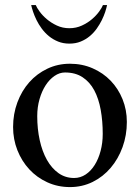

<svg xmlns="http://www.w3.org/2000/svg" viewBox="-20 -742 563 773"><path d="M411.1 -721.7Q408.7 -710 403.6 -694.1Q398.4 -678.2 389.9 -660.9Q381.3 -643.6 369.4 -626.7Q357.4 -609.9 341.3 -596.4Q325.2 -583 304.9 -574.7Q284.7 -566.4 259.3 -566.4Q234.4 -566.4 213.9 -574.7Q193.4 -583 177 -596.4Q160.6 -609.9 148.2 -626.7Q135.7 -643.6 127.2 -660.9Q118.7 -678.2 113.3 -694.3Q107.9 -710.4 105.5 -721.7H124Q127.9 -711.4 139.4 -695.6Q150.9 -679.7 168.5 -664.8Q186 -649.9 209 -639.2Q231.9 -628.4 259.3 -628.4Q286.6 -628.4 309.8 -639.2Q333 -649.9 350.3 -664.8Q367.7 -679.7 379.2 -695.6Q390.6 -711.4 394.5 -721.7ZM278.3 -25.4Q303.7 -25.4 325 -39.6Q346.2 -53.7 361.3 -77.9Q376.5 -102.1 385 -134.3Q393.6 -166.5 393.6 -203.1Q393.6 -254.4 385.5 -299.6Q377.4 -344.7 359.6 -378.2Q341.8 -411.6 312.7 -430.9Q283.7 -450.2 241.7 -450.2Q219.7 -450.2 199.5 -436.3Q179.2 -422.4 163.8 -398.7Q148.4 -375 139.2 -343Q129.9 -311 129.9 -274.4Q129.9 -223.1 139.9 -177.7Q149.9 -132.3 168.9 -98.4Q188 -64.5 215.6 -44.9Q243.2 -25.4 278.3 -25.4ZM261.7 11.2Q212.4 11.2 170.4 -8.1Q128.4 -27.3 97.9 -60.3Q67.4 -93.3 50 -137.2Q32.7 -181.2 32.7 -230.5Q32.7 -283.2 50 -329.8Q67.4 -376.5 97.9 -410.9Q128.4 -445.3 170.4 -465.3Q212.4 -485.4 261.7 -485.4Q311 -485.4 353 -467Q395 -448.7 425.5 -417Q456.1 -385.3 473.4 -342.5Q490.7 -299.8 490.7 -251Q490.7 -197.3 473.4 -149.7Q456.1 -102.1 425.5 -66.2Q395 -30.3 353 -9.5Q311 11.2 261.7 11.2Z"/></svg>

Font: Khmer Busra Bunong
Style: Regular
Weight: 400
Designer: D. Kanjahn
Version: Version 7.100; 2014